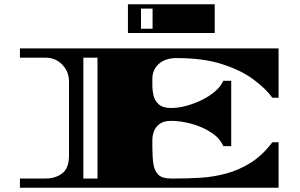

<svg xmlns="http://www.w3.org/2000/svg" viewBox="-20 -876 1400 896"><path d="M73 0V-43H193Q239 -43 270.5 -67Q302 -91 302 -151V-497Q302 -527 287.5 -552Q273 -577 248.5 -592Q224 -607 193 -607H73V-650H1280V-420H1251Q1219 -464 1161 -506.5Q1103 -549 1015.5 -577Q928 -605 804 -605Q752 -605 721.5 -578Q691 -551 691 -508V-474Q691 -454 696.5 -430Q702 -406 721 -389Q740 -372 779 -372Q812 -372 849 -382Q886 -392 921 -409Q956 -426 983 -449Q1010 -472 1022 -499H1059V-194H1022Q1006 -232 964.5 -258.5Q923 -285 873 -298.5Q823 -312 779 -312Q745 -312 726 -298.5Q707 -285 699 -264.5Q691 -244 691 -223V-187Q691 -143 696 -110.5Q701 -78 719 -60.5Q737 -43 777 -43H802Q856 -43 915.5 -46.5Q975 -50 1035 -66Q1095 -82 1150 -116.5Q1205 -151 1251 -212H1280V0ZM369 -43H435V-607H369ZM577 -722V-856H982V-722ZM638 -742H692V-836H638Z"/></svg>

Font: Diplomata
Style: Regular
Weight: 400
Designer: Eduardo Rodriguez Tunni
Foundry: Eduardo Rodriguez Tunni
Version: Version 1.002; ttfautohint (v1.8.4.7-5d5b);gftools[0.9.23]